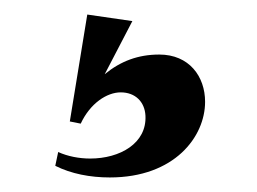

<svg xmlns="http://www.w3.org/2000/svg" viewBox="-20 -34 353 264"><path d="M131 210C220 210 262 154 262 106C262 71 240 41 199 41C170 41 146 50 124 68L162 -5L100 -14L76 133L91 136C104 108 127 93 146 93C166 93 179 106 180 125C182 163 145 184 104 184C89 184 73 181 60 175L56 194C78 205 104 210 131 210Z"/></svg>

Font: Sinistre
Style: Bold
Weight: 700
Designer: Jules Durand
Foundry: Collletttivo
Version: Version 69.420;Glyphs 3.2 (3217)